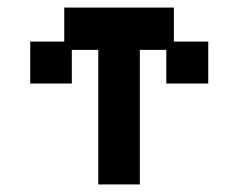

<svg xmlns="http://www.w3.org/2000/svg" viewBox="-20 -476 632 508"><path d="M240 12V-344H170V-255H60V-366H150V-456H440V-366H531V-255H420V-344H350V12Z"/></svg>

Font: Pixelify Sans Medium
Style: Regular
Weight: 500
Designer: Stefie Justprince
Foundry: Typecalism Foundryline
Version: Version 1.000;February 13, 2025;FontCreator 15.0.0.3015 64-b